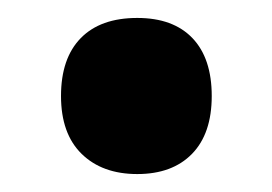

<svg xmlns="http://www.w3.org/2000/svg" viewBox="-20 -459 303 214"><path d="M48 -352Q48 -394 70 -416.5Q92 -439 133 -439Q173 -439 194.5 -416.5Q216 -394 216 -352Q216 -310 194 -287.5Q172 -265 133 -265Q94 -265 71 -287.5Q48 -310 48 -352Z"/></svg>

Font: Noto Sans Ethiopic ExtraCondensed ExtraBold
Style: Regular
Weight: 800
Width: 2
Designer: Monotype Design Team
Foundry: Monotype Imaging Inc.
Version: Version 2.102; ttfautohint (v1.8.4.7-5d5b)